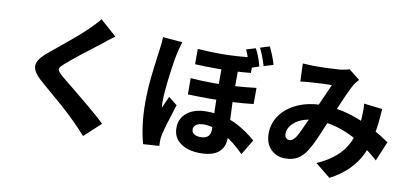

<svg xmlns="http://www.w3.org/2000/svg" viewBox="-82 -1126 3163 1489"><g transform="rotate(10 1500.0 -381.0)"><path d="M650 -644Q644 -640 632 -630Q472 -509 392 -439Q365 -416 359 -404Q355 -396 355 -391Q355 -381 364.5 -369.5Q374 -358 394 -340Q420 -318 449 -295Q491 -262 524 -234Q551 -211 605 -167Q619 -155 672 -110.5Q725 -66 759 -32L630 87Q582 33 537 -11Q496 -54 423.5 -117.5Q351 -181 242 -274Q191 -318 177 -353Q170 -372 170 -384Q170 -411 190 -439.5Q210 -468 252 -502L297 -539Q354 -586 420 -641Q486 -696 531 -740Q595 -802 614 -830L743 -716Q685 -674 650 -644Z M1725 -436Q1725 -377 1732 -237Q1738 -135 1738 -93Q1738 -21 1691.5 19.5Q1645 60 1547 60Q1451 60 1391.5 17.5Q1332 -25 1332 -103Q1332 -176 1388.5 -221.5Q1445 -267 1541 -267Q1683 -267 1796 -206Q1869 -166 1936 -108L1864 12Q1785 -69 1699.5 -116.5Q1614 -164 1537 -164Q1500 -164 1479 -149.5Q1458 -135 1458 -113Q1458 -89 1477 -76Q1496 -63 1528 -63Q1606 -63 1606 -135Q1606 -165 1602 -257Q1597 -395 1597 -432V-672H1725ZM1559 -493Q1715 -493 1890 -514V-387Q1738 -369 1538 -369Q1458 -369 1375 -372L1374 -500Q1464 -493 1559 -493ZM1568 -726Q1701 -726 1827 -743V-621Q1700 -608 1564 -608Q1473 -608 1389 -612V-733Q1479 -726 1568 -726ZM1236 -667Q1224 -610 1214 -534Q1191 -366 1191 -282Q1191 -247 1194 -235Q1201 -254 1217 -288Q1228 -311 1235 -328L1303 -274Q1244 -93 1231 -31Q1225 -5 1225 16V36Q1225 52 1226 60L1100 68Q1083 12 1071.5 -72Q1060 -156 1060 -252Q1060 -352 1070.5 -450.5Q1081 -549 1098 -670Q1108 -740 1108 -776L1262 -763Q1250 -728 1236 -667ZM1883 -681 1808 -656 1799 -684Q1797 -690 1785 -727Q1773 -764 1759 -794L1832 -816Q1865 -753 1883 -681ZM1989 -713 1915 -690Q1892 -767 1863 -826L1936 -849Q1973 -773 1989 -713Z M2256 -761 2296 -759Q2396 -759 2478 -765L2502 -766Q2546 -771 2576 -782L2663 -713Q2638 -686 2628 -670Q2611 -641 2585.5 -585Q2560 -529 2535 -469L2495 -378L2468 -316Q2438 -243 2415.5 -193.5Q2393 -144 2369 -107Q2338 -59 2298.5 -36.5Q2259 -14 2204 -14Q2134 -14 2089 -59.5Q2044 -105 2044 -183Q2044 -265 2092 -330.5Q2140 -396 2225.5 -433.5Q2311 -471 2417 -471Q2577 -471 2740 -400Q2855 -350 2963 -275L2899 -121Q2646 -347 2394 -347Q2325 -347 2275 -326Q2226 -305 2199.5 -272Q2173 -239 2173 -205Q2173 -183 2183.5 -171.5Q2194 -160 2211 -160Q2225 -160 2236 -168Q2247 -176 2260 -194Q2281 -227 2315 -305Q2341 -364 2360 -404L2391 -477Q2441 -591 2462 -637Q2400 -637 2300 -630L2261 -627L2216 -622L2211 -763ZM2808 -165Q2740 -15 2568 75L2449 -21Q2622 -97 2683 -223Q2725 -309 2734 -424Q2736 -466 2736 -486Q2736 -515 2733 -539L2878 -522Q2872 -410 2856 -322.5Q2840 -235 2808 -165Z"/></g></svg>

Font: Merged Yaku Han JP ExtraBold
Style: Regular
Weight: 800
Designer: Ryoko NISHIZUKA 西塚涼子 (kana, bopomofo & ideographs); Paul D. Hunt (Latin, Greek & Cyrillic); Sandoll Communications 산돌커뮤니
Foundry: Adobe
Version: Version 2.004